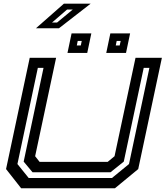

<svg xmlns="http://www.w3.org/2000/svg" viewBox="-20 -1010 888 1030"><path d="M93.5 0 12.5 -103 139.5 -700H281L168.5 -172L192.5 -141.5H557.5L594.5 -172L707 -700H848.5L721.5 -103L596.5 0ZM134 -55H580.5L672 -130L781.5 -646H751L644 -143L573 -86H154.5L107 -143L213.5 -646H183L73.5 -130ZM550 -726 572 -831H678L656 -726ZM342 -726 364 -831H470L448 -726ZM392 -766H413.5L418.5 -790.5H397ZM601 -766H622L627.5 -790.5H606ZM173 -858.5 323 -990.5H466.5L296.5 -858.5ZM259 -889H286L370.5 -959H340Z"/></svg>

Font: Tourney Expanded SemiBold
Style: Italic
Weight: 600
Width: 7
Italic angle: -12°
Designer: Tyler Finck
Foundry: Etcetera Type Co
Version: Version 1.010; ttfautohint (v1.8.3)